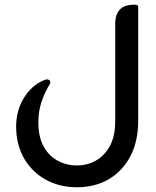

<svg xmlns="http://www.w3.org/2000/svg" viewBox="-20 -576 659 810"><path d="M304 214Q231 214 173 182Q115 150 81.5 92Q48 34 48 -44Q49 -112 81.5 -164Q114 -216 164 -237Q168 -239 171.5 -240Q175 -241 178 -241Q184 -241 188.5 -237.5Q193 -234 192 -228Q192 -221 187 -216Q168 -184 155 -145.5Q142 -107 142 -64Q141 -1 163 40Q185 81 222.5 101.5Q260 122 304 122Q348 122 384.5 101.5Q421 81 443.5 40Q466 -1 466 -64V-474Q466 -556 544 -556H552Q563 -556 563 -546V-67Q563 21 529.5 84Q496 147 438 180.5Q380 214 304 214Z"/></svg>

Font: Zain
Style: Bold
Weight: 700
Designer: Zain,Boutros
Foundry: Mobile Telecommunications Company (Zain), 2024
Version: Version 1.50; ttfautohint (v1.8.4)